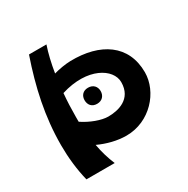

<svg xmlns="http://www.w3.org/2000/svg" viewBox="-159 -841 961 982"><g transform="rotate(-30 321.5 -350.0)"><path d="M306 -565C275 -564 239 -558 207 -549C216 -605 228 -656 243 -700H140C85 -540 50 -384 50 -216C50 -142 58 -69 75 0H242C225 -40 212 -84 204 -129C254 -106 310 -91 365 -91C505 -91 608 -210 608 -325C608 -487 484 -569 306 -565ZM333 -222C293 -222 234 -244 188 -275V-304C188 -350 190 -396 194 -441C364 -494 478 -420 478 -342C478 -241 390 -222 333 -222ZM316 -402C285 -402 269 -381 269 -355C269 -328 285 -307 316 -307C347 -307 364 -328 364 -355C364 -381 347 -402 316 -402Z"/></g></svg>

Font: Brassia
Style: Regular
Weight: 400
Designer: Ariel Martín Pérez
Foundry: Tunera Type Foundry
Version: Version 1.600;hotconv 1.0.109;makeotfexe 2.5.65596